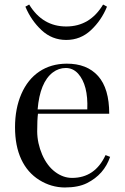

<svg xmlns="http://www.w3.org/2000/svg" viewBox="-20 -808 546 842"><path d="M211.4 -490.2Q154.8 -446.8 145 -328.1H362.8Q367.2 -435.5 322.3 -485.4Q299.8 -509.8 268.6 -509.8Q237.3 -509.8 211.4 -490.2ZM263.7 14.2Q204.1 13.7 152.3 -18.6Q100.6 -50.8 73.2 -109.4Q45.9 -168 45.9 -250Q45.9 -332 73.7 -396Q101.6 -460 152.3 -494.1Q203.1 -528.3 272 -528.8Q361.3 -529.3 410.2 -474.6Q459 -419.9 459 -309.1H146.5Q143.1 -283.2 143.1 -231.4Q143.6 -179.7 165 -129.9Q186.5 -80.6 221.7 -54.2Q256.8 -27.8 295.9 -27.8Q396.5 -27.8 442.9 -127.9L462.9 -120.1Q436.5 -42.5 361.3 -4.9Q323.2 14.2 263.7 14.2ZM432.1 -788.1 449.2 -778.8Q424.8 -718.8 378.9 -675.8Q333 -632.8 270.5 -632.8Q208 -632.8 162.1 -675.8Q116.2 -718.8 91.3 -778.8L107.9 -788.1Q166.5 -691.9 270.5 -691.9Q374.5 -691.9 432.1 -788.1Z"/></svg>

Font: PlayfairDisplay-Regular
Style: Regular
Weight: 400
Designer: Claus Eggers Sørensen
Foundry: Claus Eggers Sørensen
Version: Version 1.002;PS 001.002;hotconv 1.0.70;makeotf.lib2.5.58329